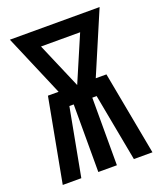

<svg xmlns="http://www.w3.org/2000/svg" viewBox="-136 -824 772 913"><g transform="rotate(-20 250.0 -367.5)"><path d="M23 0 102 -423H156L23 -735H477L344 -423H398L477 0H383L319 -342H297V0H203V-342H181L117 0ZM250 -423 349 -654H151Z"/></g></svg>

Font: Iosevka SS08 Regular
Style: Bold
Weight: 700
Monospace: yes
Designer: Belleve Invis
Foundry: Belleve Invis
Version: Version 16.3.4; ttfautohint (v1.8.4)